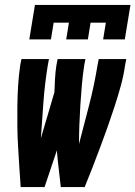

<svg xmlns="http://www.w3.org/2000/svg" viewBox="-20 -760 550 780"><path d="M99 -600 122 -740H510L487 -600H399L410 -668H348L337 -600H249L260 -668H198L187 -600ZM64 0Q61 -41 58.5 -81.5Q56 -122 53.5 -163Q51 -204 50.5 -245Q50 -286 50.5 -327.5Q51 -369 53.5 -410.5Q56 -452 62 -494L67 -520H179L174 -494Q162 -420 156.5 -346Q151 -272 146 -198L201 -385Q202 -412 203.5 -439.5Q205 -467 209 -494L214 -520H327L322 -494Q316 -454 312.5 -414Q309 -374 306.5 -334Q304 -294 302.5 -254.5Q301 -215 301 -175Q322 -255 342.5 -334.5Q363 -414 376 -494L381 -520H493L488 -494Q482 -452 470.5 -410.5Q459 -369 445.5 -327.5Q432 -286 417.5 -245Q403 -204 387.5 -163Q372 -122 356.5 -81.5Q341 -41 324 0H227Q223 -37 218.5 -74.5Q214 -112 211 -149L161 0Z"/></svg>

Font: Iosevka Curly Heavy
Style: Italic
Weight: 900
Italic angle: -9°
Monospace: yes
Designer: Belleve Invis
Foundry: Belleve Invis
Version: Version 22.1.2; ttfautohint (v1.8.4)